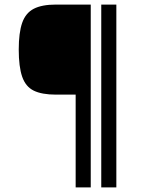

<svg xmlns="http://www.w3.org/2000/svg" viewBox="-20 -820 640 840"><path d="M311 0V-406H225Q163 -406 127.5 -423.5Q92 -441 77 -484.5Q62 -528 62 -603Q62 -677 77 -720Q92 -763 127.5 -781.5Q163 -800 225 -800H377V0ZM423 0V-800H489V0Z"/></svg>

Font: Victor Mono Light
Style: Regular
Weight: 300
Monospace: yes
Designer: Rune Bjørnerås
Version: Version 1.561;gftools[0.9.30]